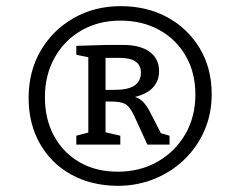

<svg xmlns="http://www.w3.org/2000/svg" viewBox="-20 -767 780 624"><path d="M361 -163Q276 -164 211 -200Q146 -236 109.5 -300.5Q73 -365 73 -449Q73 -535 112 -602Q151 -669 219 -708Q287 -747 372 -747Q458 -747 524.5 -710.5Q591 -674 629.5 -609.5Q668 -545 668 -461Q668 -397 644.5 -343Q621 -289 579 -248.5Q537 -208 481.5 -185.5Q426 -163 361 -163ZM363 -209Q435 -209 492 -241.5Q549 -274 582 -330.5Q615 -387 615 -460Q615 -531 583.5 -585.5Q552 -640 497 -670Q442 -700 371 -700Q300 -700 244.5 -668Q189 -636 157.5 -579.5Q126 -523 126 -451Q126 -379 156 -324.5Q186 -270 239 -239.5Q292 -209 363 -209ZM228 -297V-326L267 -336V-581L228 -589V-618L328 -621H379Q436 -621 466.5 -598.5Q497 -576 497 -535Q497 -505 478 -483.5Q459 -462 419 -452Q436 -446 446.5 -434.5Q457 -423 467 -404L503 -334L531 -326V-297H459L415 -393Q400 -424 384 -430.5Q368 -437 343 -437H323V-337L371 -326V-297ZM368 -579H323V-475H354Q438 -475 438 -531Q438 -579 368 -579Z"/></svg>

Font: Bitter Medium
Style: Regular
Weight: 500
Designer: Sol Matas, and Bitter project Authors
Foundry: Sol Matas
Version: Version 2.001